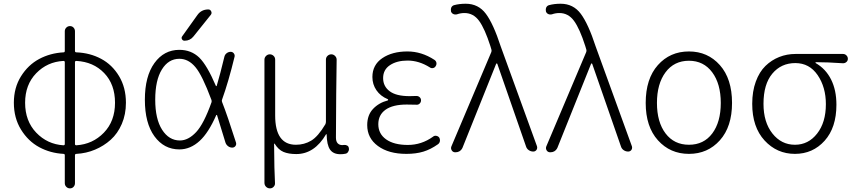

<svg xmlns="http://www.w3.org/2000/svg" viewBox="-20 -828 4665 1049"><path d="M397.5 -495.1Q389.6 -495.1 389.6 -488.3V-41Q389.6 -34.2 397.5 -34.2Q486.3 -40 547.4 -103Q608.4 -166 608.4 -266.6Q608.4 -367.2 549.3 -428.7Q490.2 -490.2 397.5 -495.1ZM326.2 -34.2Q334 -34.2 334 -41V-488.3Q334 -495.1 326.2 -495.1Q238.3 -490.2 177.7 -427.7Q117.2 -365.2 117.2 -266.6Q117.2 -167 177.7 -103.5Q238.3 -40 326.2 -34.2ZM389.6 -657.2V-549.8Q389.6 -542 397.5 -542Q471.7 -539.1 532.2 -506.8Q592.8 -474.6 630.4 -412.1Q668 -349.6 668 -266.6Q668 -203.1 645.5 -150.9Q623 -98.6 585 -64.5Q546.9 -30.3 499 -10.3Q451.2 9.8 397.5 12.7Q389.6 12.7 389.6 20.5V172.9Q389.6 184.6 381.8 192.9Q374 201.2 362.3 201.2Q350.6 201.2 342.3 192.9Q334 184.6 334 172.9V20.5Q334 12.7 327.1 12.7Q254.9 8.8 194.3 -23.9Q133.8 -56.6 94.7 -120.1Q55.7 -183.6 55.7 -266.6Q55.7 -348.6 94.7 -411.1Q133.8 -473.6 194.3 -505.9Q254.9 -538.1 327.1 -542Q334 -542 334 -549.8V-657.2Q334 -668.9 342.3 -677.2Q350.6 -685.5 362.3 -685.5Q374 -685.5 381.8 -677.2Q389.6 -668.9 389.6 -657.2Z M1135.7 -269.5Q1137.7 -276.4 1134.8 -283.2Q1085 -417 1047.9 -460.9Q1009.8 -506.8 960 -506.8Q900.4 -506.8 864.3 -448.2Q828.1 -389.6 828.1 -283.2Q828.1 -177.7 865.7 -119.1Q903.3 -60.5 962.9 -60.5Q1008.8 -60.5 1051.8 -106.4Q1093.8 -151.4 1135.7 -269.5ZM1058.6 -746.1Q1080.1 -776.4 1118.2 -776.4Q1128.9 -776.4 1133.8 -766.1Q1138.7 -755.9 1131.8 -747.1L1037.1 -628.9Q1018.6 -605.5 988.3 -605.5Q978.5 -605.5 974.1 -613.8Q969.7 -622.1 975.6 -629.9ZM1206.1 -518.6Q1209 -530.3 1218.8 -537.6Q1228.5 -544.9 1240.2 -544.9Q1251 -544.9 1257.3 -536.6Q1263.7 -528.3 1261.7 -518.6Q1228.5 -381.8 1193.4 -284.2Q1190.4 -277.3 1193.4 -270.5Q1222.7 -196.3 1269.5 -48.8Q1270.5 -44.9 1270.5 -42Q1270.5 -36.1 1266.6 -30.3Q1259.8 -21.5 1249 -21.5Q1236.3 -21.5 1226.1 -29.3Q1215.8 -37.1 1211.9 -48.8Q1181.6 -148.4 1166 -198.2Q1166 -200.2 1164.1 -200.2Q1162.1 -200.2 1161.1 -198.2Q1119.1 -102.5 1071.3 -58.6Q1020.5 -11.7 960 -11.7Q876 -11.7 823.7 -83.5Q771.5 -155.3 771.5 -283.2Q771.5 -411.1 823.7 -483.4Q876 -555.7 960 -555.7Q1024.4 -555.7 1068.4 -513.7Q1111.3 -471.7 1159.2 -359.4Q1160.2 -357.4 1162.1 -357.4Q1164.1 -357.4 1164.1 -359.4Q1182.6 -420.9 1206.1 -518.6Z M1455.1 201.2Q1442.4 201.2 1433.6 192.4Q1424.8 183.6 1424.8 170.9V-502Q1424.8 -513.7 1433.6 -522.5Q1442.4 -531.2 1454.1 -531.2Q1465.8 -531.2 1474.6 -522.9Q1483.4 -514.6 1483.4 -502V-197.3Q1483.4 -37.1 1596.7 -37.1Q1642.6 -37.1 1680.2 -59.6Q1717.8 -82 1757.8 -149.4Q1760.7 -156.2 1760.7 -163.1V-502Q1760.7 -514.6 1769.5 -522.9Q1778.3 -531.2 1790 -531.2Q1801.8 -531.2 1810.5 -522.5Q1819.3 -513.7 1819.3 -502Q1818.4 -471.7 1816.9 -314.5Q1815.4 -157.2 1815.4 -76.2Q1815.4 -55.7 1824.7 -45.4Q1834 -35.2 1850.6 -35.2Q1855.5 -35.2 1859.4 -36.1Q1869.1 -37.1 1877 -32.7Q1884.8 -28.3 1885.7 -19.5Q1886.7 -16.6 1886.7 -13.7Q1886.7 -5.9 1882.8 0Q1877.9 9.8 1868.2 11.7Q1855.5 14.6 1839.8 14.6Q1800.8 14.6 1783.2 -10.7Q1765.6 -36.1 1764.6 -93.8Q1764.6 -94.7 1763.2 -94.7Q1761.7 -94.7 1761.7 -94.7Q1698.2 13.7 1598.6 13.7Q1556.6 13.7 1528.8 2Q1501 -9.8 1480.5 -43Q1480.5 -43.9 1479 -43.5Q1477.5 -43 1477.5 -42Q1478.5 106.4 1482.4 171.9Q1483.4 183.6 1475.1 192.4Q1466.8 201.2 1455.1 201.2Z M2200.2 12.7Q2103.5 12.7 2044.9 -30.3Q1986.3 -73.2 1986.3 -144.5Q1986.3 -199.2 2018.1 -232.9Q2049.8 -266.6 2098.6 -279.3Q2100.6 -280.3 2100.6 -282.7Q2100.6 -285.2 2098.6 -286.1Q2058.6 -302.7 2036.6 -335Q2014.6 -367.2 2014.6 -407.2Q2014.6 -473.6 2068.8 -510.3Q2123 -546.9 2206.1 -546.9Q2283.2 -546.9 2353.5 -501Q2362.3 -495.1 2364.3 -485.4Q2366.2 -475.6 2360.4 -466.8Q2355.5 -458 2345.7 -456.1Q2335.9 -454.1 2328.1 -460Q2268.6 -497.1 2207 -497.1Q2148.4 -497.1 2110.8 -472.2Q2073.2 -447.3 2073.2 -401.4Q2073.2 -356.4 2108.9 -329.6Q2144.5 -302.7 2217.8 -302.7Q2241.2 -302.7 2254.9 -303.7Q2265.6 -303.7 2272.9 -296.9Q2280.3 -290 2280.3 -279.8Q2280.3 -269.5 2272.9 -262.2Q2265.6 -254.9 2254.9 -255.9Q2226.6 -256.8 2202.1 -256.8Q2126 -256.8 2086.4 -228.5Q2046.9 -200.2 2046.9 -149.4Q2046.9 -96.7 2089.8 -66.4Q2132.8 -36.1 2208 -36.1Q2283.2 -36.1 2345.7 -81.1Q2353.5 -87.9 2363.8 -85.9Q2374 -84 2379.9 -76.2Q2383.8 -69.3 2383.8 -61.5Q2383.8 -47.9 2373 -40Q2333 -11.7 2293 0.5Q2252.9 12.7 2200.2 12.7Z M2506.8 -20.5Q2501 -7.8 2489.3 -1Q2480.5 3.9 2469.7 3.9Q2466.8 3.9 2464.8 3.9Q2453.1 2.9 2447.3 -7.8Q2444.3 -13.7 2444.3 -18.6Q2444.3 -23.4 2446.3 -28.3L2664.1 -543Q2667 -549.8 2665 -556.6L2659.2 -576.2Q2628.9 -670.9 2597.7 -713.9Q2566.4 -756.8 2517.6 -756.8Q2497.1 -756.8 2477.5 -750Q2466.8 -747.1 2457.5 -751Q2448.2 -754.9 2444.3 -764.6Q2443.4 -769.5 2443.4 -774.4Q2443.4 -780.3 2445.3 -786.1Q2450.2 -796.9 2460.9 -799.8Q2489.3 -807.6 2524.4 -807.6Q2593.8 -807.6 2634.8 -752.4Q2675.8 -697.3 2715.8 -574.2L2914.1 -28.3Q2915 -24.4 2915 -21.5Q2915 -14.6 2911.1 -8.8Q2904.3 0 2893.6 0Q2879.9 0 2868.7 -7.8Q2857.4 -15.6 2853.5 -29.3L2697.3 -478.5Q2696.3 -481.4 2693.8 -481.4Q2691.4 -481.4 2690.4 -478.5Z M3025.4 -20.5Q3019.5 -7.8 3007.8 -1Q2999 3.9 2988.3 3.9Q2985.4 3.9 2983.4 3.9Q2971.7 2.9 2965.8 -7.8Q2962.9 -13.7 2962.9 -18.6Q2962.9 -23.4 2964.8 -28.3L3182.6 -543Q3185.5 -549.8 3183.6 -556.6L3177.7 -576.2Q3147.5 -670.9 3116.2 -713.9Q3085 -756.8 3036.1 -756.8Q3015.6 -756.8 2996.1 -750Q2985.4 -747.1 2976.1 -751Q2966.8 -754.9 2962.9 -764.6Q2961.9 -769.5 2961.9 -774.4Q2961.9 -780.3 2963.9 -786.1Q2968.8 -796.9 2979.5 -799.8Q3007.8 -807.6 3043 -807.6Q3112.3 -807.6 3153.3 -752.4Q3194.3 -697.3 3234.4 -574.2L3432.6 -28.3Q3433.6 -24.4 3433.6 -21.5Q3433.6 -14.6 3429.7 -8.8Q3422.9 0 3412.1 0Q3398.4 0 3387.2 -7.8Q3376 -15.6 3372.1 -29.3L3215.8 -478.5Q3214.8 -481.4 3212.4 -481.4Q3210 -481.4 3209 -478.5Z M3744.1 12.7Q3641.6 12.7 3574.7 -61.5Q3507.8 -135.7 3507.8 -265.6Q3507.8 -397.5 3574.2 -472.2Q3640.6 -546.9 3744.1 -546.9Q3846.7 -546.9 3913.1 -472.2Q3979.5 -397.5 3979.5 -265.6Q3979.5 -135.7 3913.1 -61.5Q3846.7 12.7 3744.1 12.7ZM3744.1 -37.1Q3825.2 -37.1 3871.6 -99.1Q3918 -161.1 3918 -265.6Q3918 -370.1 3871.1 -433.1Q3824.2 -496.1 3744.1 -496.1Q3663.1 -496.1 3616.2 -433.1Q3569.3 -370.1 3569.3 -265.6Q3569.3 -161.1 3616.2 -99.1Q3663.1 -37.1 3744.1 -37.1Z M4323.2 12.7Q4224.6 12.7 4157.2 -60.5Q4089.8 -133.8 4089.8 -260.7Q4089.8 -329.1 4109.4 -382.3Q4128.9 -435.5 4162.1 -467.8Q4195.3 -500 4237.3 -516.6Q4279.3 -533.2 4326.2 -533.2H4585.9Q4596.7 -533.2 4604.5 -525.4Q4612.3 -517.6 4612.3 -506.8Q4612.3 -496.1 4604.5 -489.3Q4596.7 -482.4 4585.9 -482.4Q4500 -488.3 4437.5 -488.3Q4435.5 -488.3 4435.5 -486.3Q4435.5 -484.4 4436.5 -483.4Q4491.2 -452.1 4520.5 -394Q4549.8 -335.9 4549.8 -255.9Q4549.8 -130.9 4485.4 -59.1Q4420.9 12.7 4323.2 12.7ZM4323.2 -37.1Q4396.5 -37.1 4444.3 -98.1Q4492.2 -159.2 4492.2 -258.8Q4492.2 -351.6 4447.3 -417.5Q4402.3 -483.4 4325.2 -483.4Q4248 -483.4 4199.7 -425.8Q4151.4 -368.2 4151.4 -260.7Q4151.4 -160.2 4200.2 -98.6Q4249 -37.1 4323.2 -37.1Z"/></svg>

Font: Gen Jyuu Gothic Light
Style: Regular
Weight: 200
Designer: [Source Han Sans]
Ryoko NISHIZUKA  (kana & ideographs); Paul D. Hunt (Latin, Greek & Cyrillic); Wenlong ZHANG  (bopomofo
Version: Version 1.002.20150607